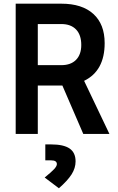

<svg xmlns="http://www.w3.org/2000/svg" viewBox="-20 -713 626 1022"><path d="M63.5 0V-693.4H306.6Q417 -693.4 477.1 -638.7Q537.1 -584 537.1 -483.4Q537.1 -335.9 427.7 -282.7L562.5 0H423.3L312 -257.8Q309.6 -257.8 306.6 -257.8H181.2V0ZM181.2 -366.2H306.6Q356.9 -366.2 384.8 -394.5Q412.6 -422.9 412.6 -473.6Q412.6 -527.3 384.8 -556.2Q356.9 -585 306.6 -585H181.2ZM293.5 289.1 217.8 231.9Q253.4 203.1 268.1 187.3Q282.7 171.4 282.7 160.6Q282.7 140.6 252.9 140.6H221.2V55.7H252Q318.8 55.7 350.6 77.6Q382.3 99.6 382.3 146Q382.3 181.6 361.1 215.1Q339.8 248.5 293.5 289.1Z"/></svg>

Font: CaskaydiaCove NFP SemiBold
Style: Regular
Weight: 600
Designer: Aaron Bell
Foundry: Saja Typeworks
Version: Version 2111.001; VTT 6.35;Nerd Fonts 3.1.1